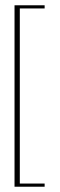

<svg xmlns="http://www.w3.org/2000/svg" viewBox="-20 -650 229 727"><path d="M35 -630H149V-618H55V45H149V57H35Z"/></svg>

Font: Smooch Sans Thin
Style: Regular
Weight: 100
Designer: Robert E. Leuschke
Foundry: Robert E. Leuschke
Version: Version 1.010